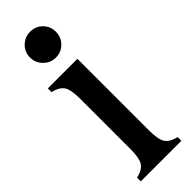

<svg xmlns="http://www.w3.org/2000/svg" viewBox="-239 -715 730 730"><g transform="rotate(-45 126.0 -350.0)"><path d="M17 0V-20Q51 -28 63.5 -47Q76 -66 76 -114V-386Q76 -434 63.5 -453Q51 -472 17 -480V-500H90H176V-114Q176 -66 188.5 -47Q201 -28 235 -20V0H162H90ZM52 -631Q52 -660 72.5 -680Q93 -700 122 -700Q151 -700 171 -680Q191 -660 191 -631Q191 -602 171 -581.5Q151 -561 122 -561Q93 -561 72.5 -581.5Q52 -602 52 -631Z"/></g></svg>

Font: RL Madena Variable
Style: Regular
Weight: 400
Designer: I Kadek Wantara Putra
Foundry: Roughlines ID
Version: Version 1.000;Glyphs 3.1.2 (3151)